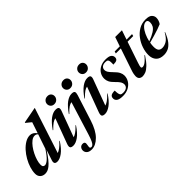

<svg xmlns="http://www.w3.org/2000/svg" viewBox="26 -1600 2688 2688"><g transform="rotate(-45 1370.0 -256.0)"><path d="M567.5 -170.5Q504 -73.5 445.8 -30.8Q387.5 12 340.5 12Q273.5 12 296.5 -57.5L347 -211.5Q301.5 -139.5 265.2 -95.2Q229 -51 199.8 -27.8Q170.5 -4.5 146 3.8Q121.5 12 100 12Q54 12 25.5 -15.2Q-3 -42.5 -3 -89Q-3 -141.5 15.5 -200.8Q34 -260 66.5 -317Q99 -374 141.2 -420.5Q183.5 -467 230.8 -495Q278 -523 326 -523Q353.5 -523 378.2 -508.8Q403 -494.5 424 -464.5L479 -628Q465.5 -639 444.8 -656.2Q424 -673.5 402.5 -690.5L404.5 -699.5L640.5 -744H646L426.5 -70Q452 -78.5 485.5 -102.5Q519 -126.5 562 -175ZM140.5 -126Q140.5 -97.5 150.8 -86.2Q161 -75 180.5 -75Q206.5 -75 246.8 -109.2Q287 -143.5 346 -234.5L418.5 -448.5Q408 -461 395.2 -466.2Q382.5 -471.5 368 -471.5Q336.5 -471.5 304.2 -447Q272 -422.5 242.5 -383Q213 -343.5 190 -297Q167 -250.5 153.8 -205.5Q140.5 -160.5 140.5 -126Z M805 -659.5Q805 -690.5 827.8 -713.2Q850.5 -736 887.5 -736Q921.5 -736 940.5 -715.8Q959.5 -695.5 959.5 -666.5Q959.5 -635.5 937.2 -611.5Q915 -587.5 878 -587.5Q844 -587.5 824.5 -608.8Q805 -630 805 -659.5ZM610 -68 747 -437.5Q721 -434.5 689.5 -413.2Q658 -392 609 -341.5L603 -345.5Q668.5 -439.5 725.5 -480.2Q782.5 -521 833 -521Q875.5 -521 885 -502.8Q894.5 -484.5 880.5 -447L740.5 -68.5Q764.5 -75 798 -97.8Q831.5 -120.5 878 -169.5L883.5 -166Q820.5 -70.5 762.5 -29.2Q704.5 12 657.5 12Q616 12 605.2 -6.5Q594.5 -25 610 -68Z M1121.5 -659.5Q1121.5 -690.5 1144.2 -713.2Q1167 -736 1204 -736Q1238 -736 1257.2 -715.8Q1276.5 -695.5 1276.5 -666.5Q1276.5 -635.5 1254.2 -611.5Q1232 -587.5 1194.5 -587.5Q1161 -587.5 1141.2 -608.8Q1121.5 -630 1121.5 -659.5ZM1077 -70Q1028.5 83.5 953.8 158Q879 232.5 800 232.5Q750.5 232.5 725 209.5Q699.5 186.5 699.5 152.5Q699.5 125.5 716.2 105Q733 84.5 763 84.5Q791 84.5 799 99.8Q807 115 799.5 148.5Q792 182.5 798 193.5Q804 204.5 821 204.5Q835 204.5 849 192.2Q863 180 878.8 147.2Q894.5 114.5 914 52L1066 -438Q1039.5 -435 1007.5 -414Q975.5 -393 928 -341.5L922 -345.5Q987 -439.5 1043.2 -480.2Q1099.5 -521 1150 -521Q1192.5 -521 1201 -503Q1209.5 -485 1197.5 -447Z M1432 -659.5Q1432 -690.5 1454.8 -713.2Q1477.5 -736 1514.5 -736Q1548.5 -736 1567.5 -715.8Q1586.5 -695.5 1586.5 -666.5Q1586.5 -635.5 1564.2 -611.5Q1542 -587.5 1505 -587.5Q1471 -587.5 1451.5 -608.8Q1432 -630 1432 -659.5ZM1237 -68 1374 -437.5Q1348 -434.5 1316.5 -413.2Q1285 -392 1236 -341.5L1230 -345.5Q1295.5 -439.5 1352.5 -480.2Q1409.5 -521 1460 -521Q1502.5 -521 1512 -502.8Q1521.5 -484.5 1507.5 -447L1367.5 -68.5Q1391.5 -75 1425 -97.8Q1458.5 -120.5 1505 -169.5L1510.5 -166Q1447.5 -70.5 1389.5 -29.2Q1331.5 12 1284.5 12Q1243 12 1232.2 -6.5Q1221.5 -25 1237 -68Z M1609 -124.5Q1609 -55.5 1624.5 -35Q1632 -25 1643.2 -21.8Q1654.5 -18.5 1670.5 -18.5Q1718 -18.5 1742.5 -38Q1767 -57.5 1767 -93Q1767 -115.5 1752.5 -140.8Q1738 -166 1696 -206.5Q1654 -247 1638.2 -279.8Q1622.5 -312.5 1622.5 -347Q1622.5 -396 1647.5 -436.2Q1672.5 -476.5 1717.8 -500.2Q1763 -524 1824 -524Q1890 -524 1916.2 -503.5Q1942.5 -483 1942.5 -451Q1942.5 -421.5 1923.2 -408Q1904 -394.5 1853 -394.5Q1855 -434 1852.5 -454.2Q1850 -474.5 1843 -484Q1836.5 -493.5 1825.8 -496.5Q1815 -499.5 1798 -499.5Q1755.5 -499.5 1732.8 -480.5Q1710 -461.5 1710 -429Q1710 -406.5 1724 -383.2Q1738 -360 1779.5 -318Q1821.5 -276.5 1838.2 -243.2Q1855 -210 1855 -177Q1855 -126.5 1828 -83.5Q1801 -40.5 1752.5 -14.2Q1704 12 1639.5 12Q1571.5 12 1542.8 -8Q1514 -28 1514 -61.5Q1514 -94.5 1535.2 -109.5Q1556.5 -124.5 1609 -124.5Z M2115 -170Q2104 -138 2100.8 -123Q2097.5 -108 2097.5 -99.5Q2097.5 -80.5 2121 -80.5Q2133 -80.5 2150.5 -87.8Q2168 -95 2193 -116.5Q2218 -138 2254 -180.5L2260 -176Q2206 -93 2163.8 -53Q2121.5 -13 2088.2 -0.5Q2055 12 2028 12Q1999.5 12 1978.5 -4.2Q1957.5 -20.5 1957.5 -61.5Q1957.5 -74.5 1961.5 -99.5Q1965.5 -124.5 1982.5 -173L2086.5 -481H1987.5L1996 -512H2097L2144 -650H2277.5L2230.5 -512H2339.5L2332 -481H2220Z M2687.5 -206.5Q2653 -118 2614.8 -70.8Q2576.5 -23.5 2535.5 -5.8Q2494.5 12 2450.5 12Q2372 12 2333 -30.5Q2294 -73 2294 -143.5Q2294 -205.5 2316.2 -272.2Q2338.5 -339 2380.5 -396.2Q2422.5 -453.5 2482 -488.8Q2541.5 -524 2616.5 -524Q2688.5 -524 2715.8 -496.2Q2743 -468.5 2743 -432.5Q2743 -408 2735.2 -383.5Q2727.5 -359 2712 -337Q2685 -324.5 2640 -309.2Q2595 -294 2541.2 -278Q2487.5 -262 2434 -248Q2427 -208.5 2427 -172Q2427 -120.5 2446 -97.5Q2465 -74.5 2504.5 -74.5Q2547.5 -74.5 2591.8 -101Q2636 -127.5 2681 -207ZM2598 -498Q2563 -498 2531 -465.2Q2499 -432.5 2474.8 -380.2Q2450.5 -328 2438 -269.5Q2517.5 -299.5 2560.2 -327.2Q2603 -355 2619 -384.2Q2635 -413.5 2635 -447Q2635 -498 2598 -498Z"/></g></svg>

Font: Newsreader 72pt SemiBold
Style: Italic
Weight: 600
Italic angle: -17°
Designer: Hugues Gentile
Foundry: Production Type
Version: Version 1.003; ttfautohint (v1.8.3)